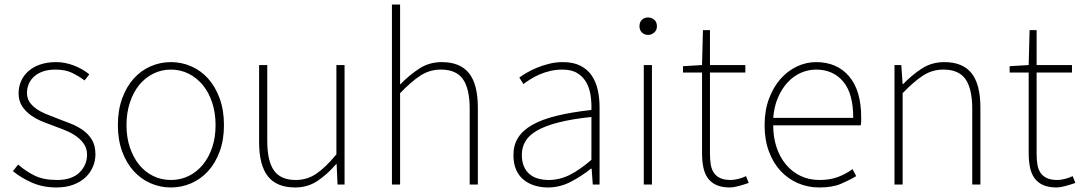

<svg xmlns="http://www.w3.org/2000/svg" viewBox="-20 -814 4775 847"><path d="M229 13Q169 13 120.5 -8.5Q72 -30 37 -59L60 -88Q93 -59 132.5 -39.5Q172 -20 231 -20Q297 -20 330.5 -53Q364 -86 364 -131Q364 -157 352 -176Q340 -195 321 -209.5Q302 -224 278.5 -234.5Q255 -245 232 -253Q202 -264 171.5 -276Q141 -288 117 -305Q93 -322 77.5 -345.5Q62 -369 62 -403Q62 -430 72.5 -455Q83 -480 104 -499Q125 -518 156 -529Q187 -540 228 -540Q267 -540 306 -525Q345 -510 374 -486L353 -459Q327 -479 297 -493Q267 -507 225 -507Q192 -507 168.5 -498.5Q145 -490 129.5 -475.5Q114 -461 106.5 -442.5Q99 -424 99 -405Q99 -381 110 -364.5Q121 -348 139 -335Q157 -322 179.5 -312.5Q202 -303 226 -294Q257 -282 288.5 -270Q320 -258 345 -240.5Q370 -223 385.5 -197.5Q401 -172 401 -133Q401 -104 389.5 -77.5Q378 -51 356.5 -31Q335 -11 303 1Q271 13 229 13Z M734 13Q687 13 644.5 -5.5Q602 -24 570 -59Q538 -94 519 -145.5Q500 -197 500 -262Q500 -328 519 -380Q538 -432 570 -467.5Q602 -503 644.5 -521.5Q687 -540 734 -540Q781 -540 823.5 -521.5Q866 -503 898 -467.5Q930 -432 949 -380Q968 -328 968 -262Q968 -197 949 -145.5Q930 -94 898 -59Q866 -24 823.5 -5.5Q781 13 734 13ZM734 -20Q776 -20 812 -37.5Q848 -55 874.5 -87Q901 -119 916 -163.5Q931 -208 931 -262Q931 -316 916 -361.5Q901 -407 874.5 -439Q848 -471 812 -489Q776 -507 734 -507Q692 -507 656 -489Q620 -471 594 -439Q568 -407 553 -361.5Q538 -316 538 -262Q538 -208 553 -163.5Q568 -119 594 -87Q620 -55 656 -37.5Q692 -20 734 -20Z M1282 13Q1201 13 1162 -36Q1123 -85 1123 -188V-527H1159V-192Q1159 -104 1188.5 -62Q1218 -20 1285 -20Q1334 -20 1374.5 -47Q1415 -74 1464 -133V-527H1500V0H1469L1465 -90H1463Q1423 -44 1380 -15.5Q1337 13 1282 13Z M1709 -794H1745V-441Q1787 -484 1830.5 -512Q1874 -540 1929 -540Q2010 -540 2049 -491Q2088 -442 2088 -339V0H2052V-334Q2052 -422 2022.5 -464.5Q1993 -507 1925 -507Q1876 -507 1835.5 -481Q1795 -455 1745 -403V0H1709Z M2397 13Q2366 13 2338.5 4.5Q2311 -4 2290 -21Q2269 -38 2257 -65Q2245 -92 2245 -130Q2245 -174 2265.5 -206.5Q2286 -239 2328 -263Q2370 -287 2435 -303Q2500 -319 2589 -329Q2590 -361 2585.5 -392.5Q2581 -424 2567 -449.5Q2553 -475 2527.5 -491Q2502 -507 2461 -507Q2433 -507 2407.5 -501Q2382 -495 2360 -485.5Q2338 -476 2320 -464.5Q2302 -453 2289 -443L2271 -472Q2283 -481 2302.5 -492.5Q2322 -504 2347 -514.5Q2372 -525 2401.5 -532.5Q2431 -540 2463 -540Q2509 -540 2540.5 -524Q2572 -508 2590.5 -480.5Q2609 -453 2617 -417Q2625 -381 2625 -341V0H2595L2590 -70H2587Q2546 -37 2498 -12Q2450 13 2397 13ZM2400 -20Q2448 -20 2492.5 -42Q2537 -64 2589 -109V-298Q2503 -289 2444.5 -274Q2386 -259 2350 -238.5Q2314 -218 2298 -191Q2282 -164 2282 -131Q2282 -101 2291.5 -79.5Q2301 -58 2317 -45Q2333 -32 2354.5 -26Q2376 -20 2400 -20Z M2820 -527H2856V0H2820ZM2839 -660Q2823 -660 2812 -670.5Q2801 -681 2801 -698Q2801 -717 2812 -727Q2823 -737 2839 -737Q2854 -737 2866 -727Q2878 -717 2878 -698Q2878 -681 2866 -670.5Q2854 -660 2839 -660Z M3201 13Q3164 13 3140 2Q3116 -9 3102 -29Q3088 -49 3082.5 -77Q3077 -105 3077 -140V-494H2993V-522L3077 -527L3081 -681H3112V-527H3268V-494H3112V-135Q3112 -109 3115.5 -88Q3119 -67 3129 -52Q3139 -37 3157 -28.5Q3175 -20 3204 -20Q3219 -20 3238 -25Q3257 -30 3271 -37L3283 -7Q3260 1 3237.5 7Q3215 13 3201 13Z M3594 13Q3544 13 3500 -6Q3456 -25 3423.5 -60Q3391 -95 3372 -146Q3353 -197 3353 -262Q3353 -326 3372 -377.5Q3391 -429 3422.5 -465Q3454 -501 3495 -520.5Q3536 -540 3580 -540Q3672 -540 3725.5 -477.5Q3779 -415 3779 -297Q3779 -289 3779 -280Q3779 -271 3777 -261H3391Q3391 -209 3405.5 -165Q3420 -121 3447 -88.5Q3474 -56 3511.5 -38Q3549 -20 3596 -20Q3641 -20 3676 -33Q3711 -46 3741 -68L3757 -37Q3727 -19 3689.5 -3Q3652 13 3594 13ZM3744 -294Q3744 -402 3699.5 -454.5Q3655 -507 3580 -507Q3545 -507 3512.5 -492.5Q3480 -478 3454.5 -450.5Q3429 -423 3412 -383.5Q3395 -344 3391 -294Z M3926 -527H3956L3962 -443H3964Q4005 -485 4048 -512.5Q4091 -540 4146 -540Q4227 -540 4266 -491Q4305 -442 4305 -339V0H4269V-334Q4269 -422 4239.5 -464.5Q4210 -507 4142 -507Q4093 -507 4052.5 -481Q4012 -455 3962 -403V0H3926Z M4642 13Q4605 13 4581 2Q4557 -9 4543 -29Q4529 -49 4523.5 -77Q4518 -105 4518 -140V-494H4434V-522L4518 -527L4522 -681H4553V-527H4709V-494H4553V-135Q4553 -109 4556.5 -88Q4560 -67 4570 -52Q4580 -37 4598 -28.5Q4616 -20 4645 -20Q4660 -20 4679 -25Q4698 -30 4712 -37L4724 -7Q4701 1 4678.5 7Q4656 13 4642 13Z"/></svg>

Font: SpoqaHanSans
Style: Thin
Weight: 250
Designer: [Spoqa Han Sans] Dong-huui Kim \uAE40 \uB3D9 \uD718   [Noto Sans] Ryoko NISHIZUKA \u897F \u585A \u6DBC \u5B50  (kana & i
Foundry: Spoqa (http://bi.spoqa.com)
Version: Version 1.004;PS 1.004;hotconv 1.0.82;makeotf.lib2.5.63406